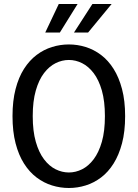

<svg xmlns="http://www.w3.org/2000/svg" viewBox="-20 -928 690 959"><path d="M324 11Q281 11 239.8 -1.8Q198.5 -14.5 162.8 -41.5Q127 -68.5 100 -111Q73 -153.5 57.8 -212.2Q42.5 -271 42.5 -348Q42.5 -424.5 57.8 -483.2Q73 -542 100 -584.2Q127 -626.5 162.8 -653.5Q198.5 -680.5 239.8 -693.2Q281 -706 324 -706Q367 -706 408 -693.2Q449 -680.5 484.8 -653.5Q520.5 -626.5 547.2 -584.2Q574 -542 589.5 -483.2Q605 -424.5 605 -348Q605 -271 589.5 -212.2Q574 -153.5 547.2 -111Q520.5 -68.5 484.8 -41.5Q449 -14.5 408 -1.8Q367 11 324 11ZM324 -66.5Q358 -66.5 390 -82.5Q422 -98.5 447.8 -132.5Q473.5 -166.5 488.8 -219.8Q504 -273 504 -348Q504 -422.5 488.8 -475.8Q473.5 -529 447.8 -562.8Q422 -596.5 390 -612.5Q358 -628.5 324 -628.5Q290 -628.5 257.8 -612.5Q225.5 -596.5 199.8 -562.8Q174 -529 158.8 -475.8Q143.5 -422.5 143.5 -348Q143.5 -273 158.8 -219.8Q174 -166.5 199.8 -132.5Q225.5 -98.5 257.8 -82.5Q290 -66.5 324 -66.5ZM349.5 -765.5 441.5 -908H537.5L420 -765.5ZM206 -765.5 273.5 -908H367.5L279 -765.5Z"/></svg>

Font: Trispace Thin
Style: Regular
Weight: 400
Version: Version 1.210